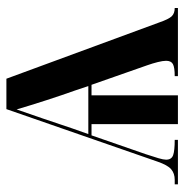

<svg xmlns="http://www.w3.org/2000/svg" viewBox="-8 -568 576 600"><g transform="rotate(-90 280.0 -268.0)"><path d="M4 0V-10H18Q38 -10 51 -21Q64 -32 75 -64L239 -536H334L510 -58Q520 -29 529 -19.5Q538 -10 555 -10V0H342V-10Q369 -10 379.5 -15.5Q390 -21 390 -37Q390 -47 386 -63Q382 -79 376 -96L315 -270H282V0H192V-270H157L98 -100Q90 -76 85.5 -60.5Q81 -45 81 -37Q81 -20 95 -15Q109 -10 143 -10V0ZM161 -280H311L297 -322Q283 -361 267 -410.5Q251 -460 238 -504Q226 -470 210.5 -424.5Q195 -379 179 -331Z"/></g></svg>

Font: Noto Serif Display Condensed SemiBold
Style: Regular
Weight: 600
Width: 3
Designer: Monotype Design Team
Foundry: Monotype Imaging Inc.
Version: Version 2.009